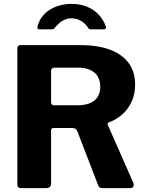

<svg xmlns="http://www.w3.org/2000/svg" viewBox="-20 -976 762 996"><path d="M672 -27Q676 -16 671.5 -8Q667 0 657 0H510Q493 0 488 -18L380 -298Q374 -312 352 -312H257Q250 -312 247.5 -308Q245 -304 245 -301V-24Q245 0 218 0H91Q79 0 74.5 -5Q70 -10 70 -20V-723Q70 -742 86 -742H398Q532 -742 606.5 -689Q681 -636 681 -538Q681 -487 662 -447Q643 -407 612 -380.5Q581 -354 544 -341Q535 -338 540 -326L672 -27ZM382 -430Q439 -430 469.5 -454.5Q500 -479 500 -526Q500 -575 469 -600Q438 -625 387 -625H264Q245 -625 245 -608V-447Q245 -430 259 -430H382ZM517 -824H452Q447 -824 443 -825.5Q439 -827 435 -835Q423 -854 400.5 -867.5Q378 -881 351 -881Q333 -881 317 -874.5Q301 -868 289 -857.5Q277 -847 268 -836Q263 -829 259.5 -826.5Q256 -824 248 -824H183Q177 -824 175 -828.5Q173 -833 174 -837Q184 -877 210 -903Q236 -929 273 -942.5Q310 -956 351 -956Q394 -956 429.5 -942Q465 -928 490.5 -901.5Q516 -875 529 -839Q534 -824 517 -824Z"/></svg>

Font: Libre Franklin
Style: Bold
Weight: 700
Designer: Pablo Impallari, Rodrigo Fuenzalida, Nhung Nguyen
Foundry: Impallari Type
Version: Version 3.000